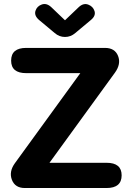

<svg xmlns="http://www.w3.org/2000/svg" viewBox="-20 -946 651 966"><path d="M105 0Q56 0 40 -41Q24 -82 55 -125L416 -622L414 -578H112Q36 -578 36 -641Q36 -705 112 -705H508Q558 -705 574 -664.5Q590 -624 558 -580L197 -83L199 -127H516Q592 -127 592 -64Q592 0 516 0ZM307 -760Q278 -760 255 -780L176 -846Q151 -868 158.5 -891.5Q166 -915 190.5 -923.5Q215 -932 239 -909L307 -844L375 -909Q399 -932 423.5 -923Q448 -914 455.5 -890.5Q463 -867 438 -846L359 -780Q336 -760 307 -760Z"/></svg>

Font: Nunito VF Beta Light
Style: Regular
Weight: 300
Designer: Vernon Adams
Foundry: newtypography
Version: Version 3.001